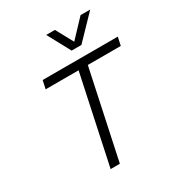

<svg xmlns="http://www.w3.org/2000/svg" viewBox="-214 -1069 1116 1206"><g transform="rotate(-30 344.0 -466.0)"><path d="M233 0 369 -638H130L143 -698H688L675 -638H436L300 0ZM304 -932H367L435 -807L553 -932H623L464 -767H393Z"/></g></svg>

Font: Azeret Mono Thin ExtraLight
Style: Italic
Weight: 250
Italic angle: -12°
Version: Version 1.002